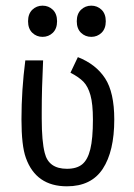

<svg xmlns="http://www.w3.org/2000/svg" viewBox="-20 -653 478 685"><path d="M128.9 -254.9V-229.5Q128.9 -148.4 139.6 -107.4Q153.3 -50.8 218.8 -50.8Q253.9 -50.8 273.4 -66.9Q293 -83 302.2 -120.6Q311.5 -158.2 311.5 -226.6Q311.5 -282.2 302.7 -313.5Q293.9 -344.7 277.8 -361.3Q261.7 -377.9 231.4 -393.6L257.8 -449.2Q322.3 -423.8 355 -373.5Q387.7 -323.2 387.7 -226.6Q387.7 -113.3 346.7 -50.8Q305.7 11.7 218.8 11.7Q108.4 11.7 72.3 -89.8Q56.6 -132.8 56.6 -227.5Q56.6 -331.1 70.3 -437.5H133.8Q128.9 -335.9 128.9 -254.9ZM80.1 -577.1Q80.1 -603.5 95.2 -618.2Q110.4 -632.8 131.8 -632.8Q153.3 -632.8 168.5 -618.2Q183.6 -603.5 183.6 -577.1Q183.6 -550.8 168.5 -536.1Q153.3 -521.5 131.8 -521.5Q110.4 -521.5 95.2 -536.1Q80.1 -550.8 80.1 -577.1ZM253.9 -577.1Q253.9 -603.5 269 -618.2Q284.2 -632.8 305.7 -632.8Q327.1 -632.8 342.3 -618.2Q357.4 -603.5 357.4 -577.1Q357.4 -550.8 342.3 -536.1Q327.1 -521.5 305.7 -521.5Q284.2 -521.5 269 -536.1Q253.9 -550.8 253.9 -577.1Z"/></svg>

Font: Sudo Var
Style: Regular
Weight: 400
Monospace: yes
Designer: Jens Kutilek
Foundry: Jens Kutilek
Version: Version 0.065;FEAKit 1.0